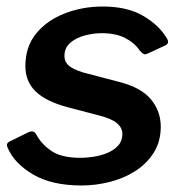

<svg xmlns="http://www.w3.org/2000/svg" viewBox="-20 -560 564 590"><path d="M231 10Q139 10 81.5 -24Q24 -58 4 -105Q-3 -119 9 -125L66 -153Q74 -157 80.5 -156Q87 -155 92 -146Q108 -116 139 -95.5Q170 -75 228 -75Q243 -75 265 -78Q287 -81 307.5 -89Q328 -97 342 -111.5Q356 -126 356 -149Q356 -167 340 -181Q324 -195 285 -205L186 -231Q120 -249 89 -279.5Q58 -310 58 -357Q58 -417 91.5 -457.5Q125 -498 179.5 -519Q234 -540 296 -540Q371 -540 420.5 -511Q470 -482 494 -440Q497 -435 496.5 -430Q496 -425 489 -421L433 -395Q426 -392 421.5 -394Q417 -396 409 -405Q394 -428 365 -443Q336 -458 293 -458Q267 -458 240.5 -451Q214 -444 196 -428.5Q178 -413 178 -388Q178 -372 189 -360.5Q200 -349 233 -338L347 -308Q414 -291 444 -254.5Q474 -218 474 -171Q474 -125 452.5 -91Q431 -57 396 -34.5Q361 -12 317.5 -1Q274 10 231 10Z"/></svg>

Font: Libre Franklin Thin SemiBold
Style: Italic
Weight: 600
Italic angle: -8°
Version: Version 3.000